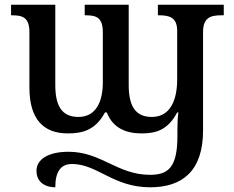

<svg xmlns="http://www.w3.org/2000/svg" viewBox="-20 -556 996 816"><path d="M215 240C215 171 240 141 286 141C394 141 461 240 618 240C754 240 843 172 843 -2V-420C843 -482 876 -491 921 -491H931V-536H651V-491H655C699 -491 733 -483 733 -425V-219C733 -134 706 -59 625 -59C553 -59 527 -109 527 -195V-536H340V-491H344C389 -491 417 -482 417 -419V-206C417 -127 390 -59 313 -59C241 -59 215 -109 215 -195V-536H27V-491H31C76 -491 105 -482 105 -419V-184C105 -48 166 11 268 11C331 11 386 -3 426 -78H434C459 -13 514 11 581 11C643 11 693 -3 733 -78H738C735 -54 734 -30 734 -5V23C734 155 695 187 618 187C478 187 411 89 271 89C184 89 135 122 135 170C135 208 159 239 215 240Z"/></svg>

Font: Noto Serif Thai Medium
Style: Regular
Weight: 500
Designer: Monotype Design Team
Foundry: Monotype Imaging Inc.
Version: Version 1.901;PS 001.901;hotconv 1.0.88;makeotf.lib2.5.64775